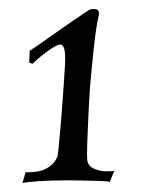

<svg xmlns="http://www.w3.org/2000/svg" viewBox="-20 -697 324 427"><path d="M30 -290 37 -314Q67 -313 84.5 -323Q102 -333 108 -350Q109 -354 111 -375Q113 -396 115.5 -424.5Q118 -453 120 -483Q122 -513 123.5 -536Q125 -559 125 -567Q125 -598 114 -598Q107 -598 88.5 -585Q70 -572 52 -555L45 -558Q45 -559 45.5 -569.5Q46 -580 46 -584Q60 -593 94.5 -617.5Q129 -642 175 -673Q180 -677 189 -677Q200 -677 200 -668Q200 -663 199 -660Q194 -638 189.5 -598Q185 -558 180 -501Q178 -472 176.5 -438Q175 -404 174 -377Q173 -350 174 -341Q176 -327 190 -321.5Q204 -316 214 -316Q229 -316 234 -317L224 -292Q222 -294 204.5 -294.5Q187 -295 166 -295.5Q145 -296 132 -296Q119 -296 98.5 -295.5Q78 -295 59 -293.5Q40 -292 30 -290Z"/></svg>

Font: Luxurious Roman
Style: Regular
Weight: 400
Designer: Robert E. Leuschke
Foundry: Robert E. Leuschke
Version: Version 1.010; ttfautohint (v1.8.3)